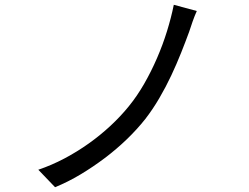

<svg xmlns="http://www.w3.org/2000/svg" viewBox="-20 -765 1040 802"><path d="M802 -719Q793 -699 784.5 -675Q776 -651 770 -632Q755 -591 736.5 -544.5Q718 -498 695.5 -450Q673 -402 645.5 -355Q618 -308 587 -268Q553 -225 510 -183.5Q467 -142 418 -105Q369 -68 316.5 -36.5Q264 -5 210 17L140 -56Q196 -75 249 -103Q302 -131 350.5 -165.5Q399 -200 441.5 -239.5Q484 -279 518 -321Q553 -364 582.5 -415.5Q612 -467 636 -522.5Q660 -578 677.5 -634.5Q695 -691 706 -745L802 -719Z"/></svg>

Font: SpoqaHanSansJP-Regular
Style: Regular
Weight: 400
Designer: [Source Han Sans]
Ryoko NISHIZUKA  (kana & ideographs); Paul D. Hunt (Latin, Greek & Cyrillic); Wenlong ZHANG  (bopomofo
Foundry: Spoqa (http://bi.spoqa.com)
Version: Version 1.002.20150607